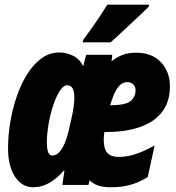

<svg xmlns="http://www.w3.org/2000/svg" viewBox="-20 -786 748 816"><path d="M120.1 9.8Q73.7 9.8 43.9 -34.9Q14.2 -79.6 14.2 -155.8Q14.2 -207.5 23.2 -263.9Q32.2 -320.3 50.3 -373.5Q68.4 -426.8 94.7 -469.5Q121.1 -512.2 155.8 -537.6Q190.4 -563 232.9 -563Q260.7 -563 289.1 -549.8Q317.4 -536.6 333 -505.9H334L346.2 -553.2H457L454.1 -525.9Q473.6 -541 498 -551.5Q522.5 -562 560.1 -562Q625.5 -562 663.8 -521.7Q702.1 -481.4 702.1 -418.9Q702.1 -352.1 668 -309.1Q633.8 -266.1 573.5 -245.6Q513.2 -225.1 434.1 -225.1H423.8Q420.9 -208.5 420.9 -192.9Q420.9 -151.9 436.8 -135.5Q452.6 -119.1 483.9 -119.1Q519 -119.1 554.4 -130.4Q589.8 -141.6 637.2 -168L607.9 -33.2Q565.9 -8.3 530.3 0.7Q494.6 9.8 451.2 9.8Q415 9.8 393.3 1Q371.6 -7.8 360.8 -20L356 0H245.1L253.9 -61H251Q224.6 -29.8 191.9 -10Q159.2 9.8 120.1 9.8ZM448.2 -338.9H450.2Q515.6 -338.9 535.9 -357.4Q556.2 -376 556.2 -402.8Q556.2 -418 546.1 -427.5Q536.1 -437 521 -437Q500 -437 485.6 -419.9Q471.2 -402.8 462.2 -379.6Q453.1 -356.4 448.2 -338.9ZM201.2 -125Q219.2 -125 232.4 -139.9Q245.6 -154.8 254.9 -177.2Q264.2 -199.7 270.3 -223.6Q276.4 -247.6 279.8 -265.1Q290.5 -311.5 293.2 -333.7Q295.9 -356 295.9 -370.1Q295.9 -423.8 266.1 -423.8Q249.5 -423.8 233.9 -399.4Q218.3 -375 205.8 -337.2Q193.4 -299.3 186.3 -257.6Q179.2 -215.8 179.2 -181.2Q179.2 -125 201.2 -125ZM331.1 -606 334 -617.2Q361.3 -653.8 386.7 -690.4Q412.1 -727.1 436 -766.1H613.3L612.3 -757.8Q601.1 -746.1 578.4 -724.9Q555.7 -703.6 529.8 -679.4Q503.9 -655.3 482.2 -635Q460.4 -614.7 450.2 -606Z"/></svg>

Font: Open Sans Condensed ExtraBold
Style: Italic
Weight: 800
Width: 3
Italic angle: -12°
Designer: Monotype Design Team
Foundry: Monotype Imaging Inc.
Version: Version 3.003; ttfautohint (v1.8.4)